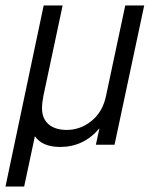

<svg xmlns="http://www.w3.org/2000/svg" viewBox="-30 -527 566 699"><path d="M129 -507H198L128 -178Q123 -153 123 -133Q123 -95 147 -74.5Q171 -54 213 -54Q263 -54 303.5 -87Q344 -120 356 -178L426 -507H495L387 0H319L332 -60Q275 8 189 8Q124 8 97 -31L58 152H-10Z"/></svg>

Font: D-DIN
Style: DIN-Italic
Weight: 400
Italic angle: -12°
Designer: Charles Nix
Foundry: Datto Inc.
Version: Version 1.00